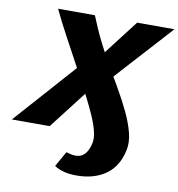

<svg xmlns="http://www.w3.org/2000/svg" viewBox="-146 -745 1003 1079"><g transform="rotate(10 356.0 -205.5)"><path d="M362 247Q322 247 290.5 239Q259 231 235 215L284 128Q297 132 311 135Q325 138 337 138Q358 138 373.5 129.5Q389 121 401 101.5Q413 82 420 49Q425 23 416 -14.5Q407 -52 387 -98Q367 -144 340 -197Q313 -250 283 -306Q256 -357 229 -407Q202 -457 177 -503Q152 -549 132 -588.5Q112 -628 98 -658H308Q319 -630 336.5 -590Q354 -550 377.5 -503.5Q401 -457 429 -408Q466 -343 503 -279.5Q540 -216 568.5 -156Q597 -96 611 -41.5Q625 13 615 58Q595 153 528.5 200Q462 247 362 247ZM-50 0 285 -376 376 -433 549 -658H762L465 -331L376 -272L166 0Z"/></g></svg>

Font: Ysabeau Black
Style: Italic
Weight: 900
Italic angle: -12°
Version: Version 2.000;gftools[0.9.27.dev2+g8671c4b]